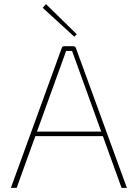

<svg xmlns="http://www.w3.org/2000/svg" viewBox="-20 -915 639 935"><path d="M188 -877 204 -895 354 -748 342 -736ZM152 -252 61 0H33L281 -682Q284 -690 293 -690H336Q347 -690 350 -680L598 0H572L481 -252ZM331 -667H302Q299 -658 292 -639L160 -274H473Z"/></svg>

Font: Taylor Sans Thin
Style: Regular
Weight: 100
Italic angle: -8°
Designer: Natanael Gama
Version: Version 1.001 September 8, 2015